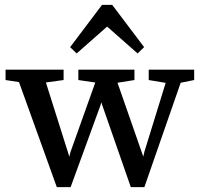

<svg xmlns="http://www.w3.org/2000/svg" viewBox="-20 -770 834 794"><path d="M215 4 40 -482H153L275 -96H261L271 -140L393 -482H447L581 -98H567L577 -142L682 -482H746L577 4H521L390 -372H405L396 -336L272 4ZM3 -439V-482H243V-439L133 -424H101ZM304 -439V-482H536V-439L442 -424H407ZM595 -439V-482H783V-439L708 -424H685ZM549 -549 380 -698H466L297 -549L270 -575L402 -750H444L576 -575Z"/></svg>

Font: Source Serif 4 18pt Medium
Style: Regular
Weight: 500
Designer: Frank Grießhammer
Foundry: Adobe Systems Incorporated
Version: Version 4.004;hotconv 1.0.116;makeotfexe 2.5.65601